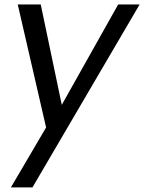

<svg xmlns="http://www.w3.org/2000/svg" viewBox="-20 -568 635 846"><path d="M183.1 -6.3 58.2 -548.3H159.5L252.2 -106L500.7 -548.3H595.2L123 257.8H28Z"/></svg>

Font: Poppins Variable
Style: Italic
Weight: 100
Italic angle: -10°
Designer: Jonny Pinhorn
Foundry: Indian Type Foundry
Version: Version 6.000